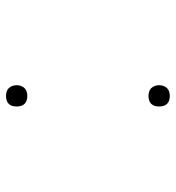

<svg xmlns="http://www.w3.org/2000/svg" viewBox="7 -585 586 640"><g transform="rotate(-90 300.0 -265.0)"><path d="M300 -467Q293 -467 286 -469Q279 -471 274 -476Q269 -481 267 -488Q265 -495 265 -503Q265 -510 267 -517Q269 -524 274 -529Q279 -534 286 -536Q293 -538 300 -538Q307 -538 314 -536Q321 -534 326 -529Q331 -524 333.5 -517Q336 -510 336 -503Q336 -495 333.5 -488Q331 -481 326 -476Q321 -471 314 -469Q307 -467 300 -467ZM300 8Q293 8 286 6Q279 4 274 -1Q269 -6 267 -13Q265 -20 265 -28Q265 -35 267 -42Q269 -49 274 -54Q279 -59 286 -61Q293 -63 300 -63Q307 -63 314 -61Q321 -59 326 -54Q331 -49 333.5 -42Q336 -35 336 -28Q336 -20 333.5 -13Q331 -6 326 -1Q321 4 314 6Q307 8 300 8Z"/></g></svg>

Font: Iosevka Slab Thin Extended
Style: Regular
Weight: 100
Width: 7
Monospace: yes
Designer: Belleve Invis
Foundry: Belleve Invis
Version: Version 11.1.1; ttfautohint (v1.8.3)